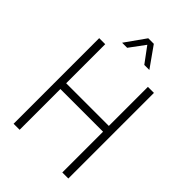

<svg xmlns="http://www.w3.org/2000/svg" viewBox="-263 -1020 1126 1126"><g transform="rotate(45 300.0 -456.5)"><path d="M73 0V-710H123V-386H477V-710H527V0H477V-338H123V0ZM187 -786 277 -913H323L413 -786H371L300 -882L229 -786Z"/></g></svg>

Font: Geist Mono UltraLight
Style: Regular
Weight: 200
Monospace: yes
Designer: Basement.studio, Andrés Briganti, Mateo Zaragoza
Foundry: Basement.studio, Vercel, Andrés Briganti, Guido Ferreyra, Mateo Zaragoza
Version: Version 1.400; ttfautohint (v1.8.4.7-5d5b)